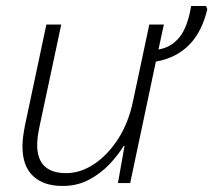

<svg xmlns="http://www.w3.org/2000/svg" viewBox="-20 -613 714 643"><path d="M189.5 9.8Q126 9.8 90.6 -23.7Q55.2 -57.1 55.2 -122.6Q55.2 -138.7 57.6 -157Q60.1 -175.3 64 -194.8L135.3 -530.8H185.1L112.3 -189Q104.5 -152.8 104.5 -127.9Q104.5 -33.2 201.7 -33.2Q249 -33.2 294.7 -63.2Q340.3 -93.3 375.2 -147.2Q410.2 -201.2 425.3 -273.4L480 -530.8H528.8L510.7 -447.3Q553.2 -454.1 580.8 -488Q608.4 -522 620.1 -592.8H669.9L674.3 -582.5Q639.2 -431.2 502 -406.7L416 0H375L397 -124H394Q376.5 -95.2 347.7 -64.2Q318.8 -33.2 279.1 -11.7Q239.3 9.8 189.5 9.8Z"/></svg>

Font: Open Sans Light
Style: Italic
Weight: 300
Italic angle: -12°
Designer: Monotype Design Team
Foundry: Monotype Imaging Inc.
Version: Version 3.003; ttfautohint (v1.8.4)